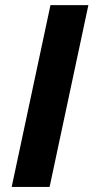

<svg xmlns="http://www.w3.org/2000/svg" viewBox="-20 -734 367 754"><path d="M25.9 0H174.8L327.1 -713.9H178.2Z"/></svg>

Font: OpenSans
Style: Bold Italic
Weight: 700
Italic angle: -12°
Foundry: Ascender Corporation
Version: Version 1.10; ttfautohint (v1.2) -l 8 -r 50 -G 200 -x 14 -D 